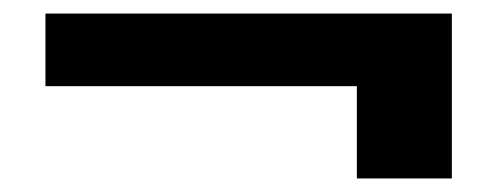

<svg xmlns="http://www.w3.org/2000/svg" viewBox="-20 -458 741 283"><path d="M506 -195V-331H47V-438H646V-195Z"/></svg>

Font: Host Grotesk Black
Style: Regular
Weight: 900
Designer: Doğukan Karapınar based on Poppins by Indian Type Foundry, Jonny Pinhorn
Foundry: Element Type
Version: Version 1.000; ttfautohint (v1.8.4.7-5d5b);gftools[0.9.33]